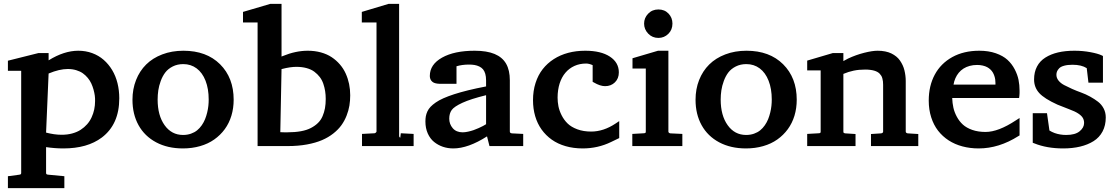

<svg xmlns="http://www.w3.org/2000/svg" viewBox="-20 -757 5785 995"><path d="M472.7 -233.4Q473.1 -247.6 471.2 -262Q469.2 -276.4 464.6 -293Q460 -309.6 453.1 -324.5Q446.3 -339.4 434.8 -353.3Q423.3 -367.2 409.2 -377.2Q395 -387.2 375 -393.3Q355 -399.4 331.5 -399.4Q309.6 -399.4 284.7 -393.6Q259.8 -387.7 231.9 -376L218.8 -69.8Q239.7 -64.5 259.8 -61.5Q279.8 -58.6 299.3 -58.6Q329.1 -58.6 354.2 -65.4Q379.4 -72.3 398.2 -84.5Q417 -96.7 431.4 -113Q445.8 -129.4 454.8 -149.2Q463.9 -168.9 468.3 -189.9Q472.7 -210.9 472.7 -233.4ZM231.9 -444.3Q312 -494.1 385.7 -494.1Q424.3 -494.1 458 -481.7Q491.7 -469.2 517.3 -446.8Q543 -424.3 561.3 -393.8Q579.6 -363.3 588.9 -325.9Q598.1 -288.6 598.1 -247.6Q598.1 -112.8 507.8 -44.4Q432.6 12.2 308.6 12.2Q265.1 12.2 218.8 5.4V139.6Q218.8 143.6 221.2 145.8Q223.6 147.9 231.4 148.4L313.5 156.2V217.8H21V156.2L79.6 148.4Q83.5 147.9 85.7 147Q87.9 146 88.9 144.3Q89.8 142.6 89.8 139.6V-390.1H21V-442.4L178.7 -481.9H231.9Z M796.9 -241.2Q796.9 -158.7 833 -108.2Q869.1 -57.6 928.7 -57.6Q950.7 -57.6 969.5 -64.2Q988.3 -70.8 1001.7 -81.8Q1015.1 -92.8 1025.6 -107.9Q1036.1 -123 1042.7 -139.4Q1049.3 -155.8 1053.7 -174.1Q1058.1 -192.4 1059.8 -208.7Q1061.5 -225.1 1061.5 -241.2Q1061.5 -296.9 1045.2 -338.6Q1028.8 -380.4 999 -402.6Q969.2 -424.8 929.7 -424.8Q899.4 -424.8 875.2 -412.6Q851.1 -400.4 836.7 -381.6Q822.3 -362.8 813 -337.4Q803.7 -312 800.3 -288.6Q796.9 -265.1 796.9 -241.2ZM666.5 -240.2Q666.5 -295.4 685.1 -342.3Q703.6 -389.2 737.3 -422.6Q771 -456.1 820.8 -475.1Q870.6 -494.1 930.7 -494.1Q1049.8 -494.1 1120.4 -424.1Q1190.9 -354 1190.9 -240.2Q1190.9 -196.3 1179.2 -157.5Q1167.5 -118.7 1144.8 -87.6Q1122.1 -56.6 1090.3 -34.2Q1058.6 -11.7 1017.1 0.2Q975.6 12.2 927.7 12.2Q848.6 12.2 789.1 -19.5Q729.5 -51.3 698 -108.2Q666.5 -165 666.5 -240.2Z M1794.9 -263.2Q1794.9 -235.8 1790.8 -210.2Q1786.6 -184.6 1776.1 -157.7Q1765.6 -130.9 1749.3 -108.2Q1732.9 -85.4 1707.3 -65.2Q1681.6 -44.9 1648.7 -30.8Q1615.7 -16.6 1570.6 -8.3Q1525.4 0 1471.2 0H1314.9V-640.6H1239.3V-695.3L1380.4 -736.8H1439V-463.9L1444.8 -466.3Q1512.2 -494.1 1574.7 -494.1Q1611.3 -494.1 1643.1 -485.4Q1674.8 -476.6 1698.7 -460.7Q1722.7 -444.8 1741.2 -423.3Q1759.8 -401.9 1771.5 -376Q1783.2 -350.1 1789.1 -321.8Q1794.9 -293.5 1794.9 -263.2ZM1668 -244.1Q1668 -265.6 1665 -284.7Q1662.1 -303.7 1655.5 -323Q1648.9 -342.3 1637.2 -357.7Q1625.5 -373 1609.1 -385.3Q1592.8 -397.5 1568.8 -404.1Q1544.9 -410.6 1515.6 -410.6Q1501.5 -410.6 1482.4 -408Q1463.4 -405.3 1439 -398.9L1432.6 -71.8Q1438 -71.8 1438 -71.8Q1445.3 -71.3 1453.1 -71.3H1469.2Q1508.3 -71.3 1539.1 -76.9Q1569.8 -82.5 1591.3 -93.8Q1612.8 -105 1627.9 -119.9Q1643.1 -134.8 1651.6 -154.8Q1660.2 -174.8 1664.1 -196.3Q1668 -217.8 1668 -244.1Z M1920.9 -66.4Q1921.9 -66.4 1922.9 -66.9Q1923.8 -67.4 1924.8 -67.9Q1925.8 -68.4 1926.8 -69.1Q1927.7 -69.8 1928.5 -70.8Q1929.2 -71.8 1929.7 -72.3Q1931.2 -74.2 1931.2 -74.7V-640.6H1855V-695.3L1993.2 -736.8H2048.3V-50.3Q2049.3 -47.9 2051.3 -45.4Q2052.2 -44.9 2053 -44.2Q2053.7 -43.5 2054.2 -43L2057.1 -66.4H2057.6L2123.5 -63V0H1856V-63Z M2308.1 -142.1Q2308.1 -113.8 2326.4 -92.5Q2344.7 -71.3 2377.4 -71.3Q2390.1 -71.3 2405.5 -74.7Q2420.9 -78.1 2433.8 -82.5Q2446.8 -86.9 2460.7 -93.3Q2474.6 -99.6 2482.9 -104Q2491.2 -108.4 2499 -113.3V-263.7Q2419.4 -244.1 2376.5 -224.4Q2333.5 -204.6 2320.8 -186.8Q2308.1 -168.9 2308.1 -142.1ZM2207.5 -363.8Q2207.5 -422.9 2271 -458.5Q2334.5 -494.1 2439.9 -494.1Q2502.9 -494.1 2543.2 -477.3Q2583.5 -460.4 2602.8 -426.8Q2622.1 -393.1 2622.1 -340.8V-75.7Q2622.1 -71.8 2624.3 -69.3Q2626.5 -66.9 2632.3 -65.9L2691.4 -63V0H2516.6L2503.9 -50.3Q2406.2 12.2 2329.1 12.2Q2300.8 12.2 2275.4 3.7Q2250 -4.9 2229.5 -21.5Q2209 -38.1 2196.8 -65.4Q2184.6 -92.8 2184.6 -127.4Q2184.6 -142.6 2186.8 -154.5Q2189 -166.5 2194.8 -179.4Q2200.7 -192.4 2211.2 -203.4Q2221.7 -214.4 2238 -225.8Q2254.4 -237.3 2278.1 -247.8Q2301.8 -258.3 2333.3 -268.6Q2364.7 -278.8 2406.2 -289.1Q2447.8 -299.3 2499 -309.1V-340.3Q2499 -359.9 2494.9 -374.3Q2490.7 -388.7 2483.2 -397.7Q2475.6 -406.7 2463.9 -412.4Q2452.1 -418 2439.2 -420.2Q2426.3 -422.4 2410.2 -422.4Q2392.6 -422.4 2376.5 -420.2Q2360.4 -418 2345.7 -413.6V-322.8H2256.8Q2235.8 -323.7 2225.1 -330.1Q2212.9 -337.4 2209 -351.6Q2207.5 -357.4 2207.5 -363.8Z M2869.6 -251Q2869.6 -228.5 2874 -206.1Q2878.4 -183.6 2890.6 -159.4Q2902.8 -135.3 2921.6 -116.9Q2940.4 -98.6 2971.9 -86.9Q3003.4 -75.2 3043.5 -75.2Q3107.4 -75.2 3169.9 -116.7L3189 -129.4V-41.5L3146.5 -21Q3078.1 12.2 2999.5 12.2Q2952.1 12.2 2911.4 0.5Q2870.6 -11.2 2839.6 -33.2Q2808.6 -55.2 2786.6 -85.9Q2764.6 -116.7 2753.4 -155.3Q2742.2 -193.8 2742.2 -237.8Q2742.2 -286.1 2755.4 -327.1Q2768.6 -368.2 2792.5 -398.7Q2816.4 -429.2 2849.9 -450.7Q2883.3 -472.2 2924.6 -483.2Q2965.8 -494.1 3012.7 -494.1Q3094.2 -494.1 3140.6 -463.6Q3187 -433.1 3187 -381.8Q3187 -350.1 3166.7 -330.3Q3146.5 -310.5 3115.7 -310.5Q3090.3 -310.5 3057.6 -329.6L3051.3 -333V-419.4Q3032.7 -427.7 3017.6 -427.7Q3001 -427.7 2985.6 -424.6Q2970.2 -421.4 2956.8 -415.3Q2943.4 -409.2 2931.6 -400.4Q2919.9 -391.6 2910.2 -380.1Q2900.4 -368.7 2892.8 -354.5Q2885.3 -340.3 2880.1 -324.2Q2875 -308.1 2872.3 -289.6Q2869.6 -271 2869.6 -251Z M3256.8 0V-63L3316.9 -66.4Q3323.2 -66.9 3325 -68.8Q3326.7 -70.8 3326.7 -75.7V-401.9H3257.8V-455.1L3390.1 -494.1H3443.8V-75.7Q3443.8 -74.2 3444.1 -73.2Q3444.3 -72.3 3445.1 -71Q3445.8 -69.8 3446.8 -68.8Q3447.8 -67.9 3449.7 -67.1Q3451.7 -66.4 3454.1 -65.9L3516.1 -63V0ZM3317.9 -634.8Q3317.9 -664.1 3338.9 -686Q3359.9 -708 3392.1 -708Q3424.3 -708 3444.6 -686.5Q3464.8 -665 3464.8 -634.8Q3464.8 -602.5 3443.4 -581.5Q3421.9 -560.5 3392.1 -560.5Q3360.4 -560.5 3339.1 -582.8Q3317.9 -605 3317.9 -634.8Z M3714.8 -241.2Q3714.8 -158.7 3751 -108.2Q3787.1 -57.6 3846.7 -57.6Q3868.7 -57.6 3887.5 -64.2Q3906.2 -70.8 3919.7 -81.8Q3933.1 -92.8 3943.6 -107.9Q3954.1 -123 3960.7 -139.4Q3967.3 -155.8 3971.7 -174.1Q3976.1 -192.4 3977.8 -208.7Q3979.5 -225.1 3979.5 -241.2Q3979.5 -296.9 3963.1 -338.6Q3946.8 -380.4 3917 -402.6Q3887.2 -424.8 3847.7 -424.8Q3817.4 -424.8 3793.2 -412.6Q3769 -400.4 3754.6 -381.6Q3740.2 -362.8 3731 -337.4Q3721.7 -312 3718.3 -288.6Q3714.8 -265.1 3714.8 -241.2ZM3584.5 -240.2Q3584.5 -295.4 3603 -342.3Q3621.6 -389.2 3655.3 -422.6Q3689 -456.1 3738.8 -475.1Q3788.6 -494.1 3848.6 -494.1Q3967.8 -494.1 4038.3 -424.1Q4108.9 -354 4108.9 -240.2Q4108.9 -196.3 4097.2 -157.5Q4085.4 -118.7 4062.7 -87.6Q4040 -56.6 4008.3 -34.2Q3976.6 -11.7 3935.1 0.2Q3893.6 12.2 3845.7 12.2Q3766.6 12.2 3707 -19.5Q3647.5 -51.3 3616 -108.2Q3584.5 -165 3584.5 -240.2Z M4556.6 -317.9Q4556.6 -327.1 4555.7 -335Q4554.7 -342.8 4552.7 -350.3Q4550.8 -357.9 4547.4 -363.8Q4543.9 -369.6 4538.8 -375Q4533.7 -380.4 4526.6 -384.3Q4519.5 -388.2 4510.3 -390.9Q4501 -393.6 4489.3 -395Q4477.5 -396.5 4463.4 -396.5Q4431.2 -396.5 4404.1 -390.9Q4377 -385.3 4350.6 -374V-75.2Q4350.6 -70.8 4352.3 -68.8Q4354 -66.9 4360.4 -65.9L4413.6 -62.5V0H4163.1V-63L4223.1 -66.4Q4226.6 -66.4 4228.5 -67.1Q4230.5 -67.9 4231.4 -69.1Q4232.4 -70.3 4232.7 -71.8Q4232.9 -73.2 4232.9 -75.2V-392.1H4163.1V-442.9L4295.4 -481.9H4350.6V-440.4L4375 -453.6Q4416 -472.7 4458.3 -483.4Q4500.5 -494.1 4527.8 -494.1Q4548.8 -494.1 4567.1 -490.5Q4585.4 -486.8 4599.4 -480Q4613.3 -473.1 4624.5 -464.1Q4635.7 -455.1 4643.8 -443.4Q4651.9 -431.6 4657.7 -419.2Q4663.6 -406.7 4667 -392.6Q4670.4 -378.4 4672.1 -364.7Q4673.8 -351.1 4673.8 -336.4V-75.7Q4673.8 -67.4 4684.1 -65.9L4738.8 -62.5V0H4493.7V-62.5L4546.4 -65.9Q4549.3 -66.4 4551.3 -67.4Q4553.2 -68.4 4554.2 -69.3Q4555.2 -70.3 4555.9 -71.8Q4556.6 -73.2 4556.6 -74Q4556.6 -74.7 4556.6 -75.2Z M4914.6 -249Q4915.5 -222.7 4920.7 -199.2Q4925.8 -175.8 4938.5 -152.1Q4951.2 -128.4 4970 -111.3Q4988.8 -94.2 5018.8 -83.7Q5048.8 -73.2 5087.4 -73.2Q5153.8 -73.2 5244.6 -133.3L5263.7 -145.5V-55.2L5257.8 -51.8Q5156.7 12.2 5051.8 12.2Q5007.3 12.2 4967.8 1.7Q4928.2 -8.8 4896.2 -29.5Q4864.3 -50.3 4841.3 -79.8Q4818.4 -109.4 4805.7 -149.2Q4793 -189 4793 -235.8Q4793 -312 4824.2 -370.1Q4855.5 -428.2 4915 -461.2Q4974.6 -494.1 5055.2 -494.1Q5103 -494.1 5140.6 -481Q5178.2 -467.8 5200.9 -447Q5223.6 -426.3 5238.3 -398.2Q5252.9 -370.1 5258.3 -343.3Q5263.7 -316.4 5263.7 -287.6V-274.9Q5263.7 -269 5262.7 -259.8L5261.2 -249ZM5138.7 -327.1Q5138.7 -336.4 5137.5 -345.2Q5136.2 -354 5133.1 -363.5Q5129.9 -373 5125.2 -381.1Q5120.6 -389.2 5113 -396.5Q5105.5 -403.8 5095.9 -408.9Q5086.4 -414.1 5073 -417.2Q5059.6 -420.4 5043.5 -420.4Q5022.9 -420.4 5005.1 -415.5Q4987.3 -410.6 4973.1 -401.6Q4959 -392.6 4948.5 -379.9Q4938 -367.2 4931.2 -351.6Q4924.3 -335.9 4921.4 -318.4H5138.7Z M5548.3 -494.1Q5590.8 -494.1 5630.1 -486.8Q5669.4 -479.5 5689 -470.2L5695.8 -466.8V-328.6H5620.6L5611.8 -403.8Q5584.5 -421.4 5538.1 -421.4Q5512.7 -421.4 5494.9 -416.5Q5477.1 -411.6 5469 -403.1Q5460.9 -394.5 5457.8 -386.7Q5454.6 -378.9 5454.6 -369.6Q5454.6 -353 5465.6 -339.4Q5476.6 -325.7 5494.6 -316.2Q5512.7 -306.6 5535.6 -296.4Q5558.6 -286.1 5582.5 -277.6Q5606.4 -269 5629.4 -256.3Q5652.3 -243.7 5670.4 -229.7Q5688.5 -215.8 5699.5 -194.8Q5710.4 -173.8 5710.4 -148.4Q5710.4 -106.9 5693.8 -75.7Q5677.2 -44.4 5647.2 -25.6Q5617.2 -6.8 5577.6 2.7Q5538.1 12.2 5489.7 12.2Q5404.8 12.2 5339.8 -14.2L5332 -17.1V-170.4H5405.8L5418.5 -80.6Q5431.2 -72.8 5445.3 -67.6Q5459.5 -62.5 5474.4 -60.1Q5489.3 -57.6 5505.4 -57.6Q5551.8 -57.6 5575 -76.7Q5598.1 -95.7 5598.1 -119.6Q5598.1 -134.8 5591.3 -146.2Q5584.5 -157.7 5567.9 -168.7Q5551.3 -179.7 5522 -190.4L5460 -214.8Q5392.1 -245.6 5365.5 -274.9Q5338.9 -304.2 5338.9 -345.2Q5338.9 -383.3 5354 -412.1Q5369.1 -440.9 5397.5 -458.7Q5425.8 -476.6 5463.4 -485.4Q5501 -494.1 5548.3 -494.1Z"/></svg>

Font: TAML ThiruValluvar
Style: Bold
Weight: 400
Version: Version 0.271; dev 7ad24fM